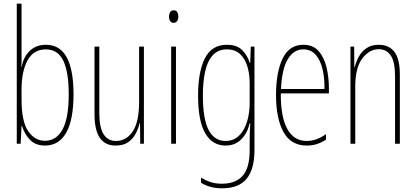

<svg xmlns="http://www.w3.org/2000/svg" viewBox="-20 -780 2259 1042"><path d="M97 -481Q97 -465 97 -448Q97 -431 96 -418H98Q107 -471 141.5 -504Q176 -537 229 -537Q305 -537 342 -469Q379 -401 379 -269Q379 -130 339.5 -60Q300 10 224 10Q174 10 144 -20Q114 -50 99 -97H97L92 0H71V-760H97ZM229 -512Q162 -512 129.5 -452.5Q97 -393 97 -294V-239Q97 -122 132.5 -69Q168 -16 224 -16Q286 -16 319.5 -77.5Q353 -139 353 -269Q353 -389 323.5 -450.5Q294 -512 229 -512Z M761 -527V0H741L740 -112H738Q731 -83 716.5 -55Q702 -27 676 -8.5Q650 10 607 10Q493 10 493 -159V-527H519V-167Q519 -87 542.5 -51Q566 -15 609 -15Q666 -15 700.5 -67Q735 -119 735 -228V-527Z M923 -724Q937 -724 942.5 -713.5Q948 -703 948 -691Q948 -675 941 -665.5Q934 -656 922 -656Q909 -656 903 -666.5Q897 -677 897 -690Q897 -702 902.5 -713Q908 -724 923 -724ZM935 -527V0H909V-527Z M1211 -537Q1267 -537 1295.5 -507Q1324 -477 1335 -440H1338L1341 -527H1361V35Q1361 138 1318.5 190Q1276 242 1184 242Q1121 242 1071 212V184Q1098 200 1124 208.5Q1150 217 1184 217Q1259 217 1297 174Q1335 131 1335 35V-12Q1335 -35 1335.5 -57.5Q1336 -80 1338 -111H1335Q1324 -60 1290.5 -25Q1257 10 1204 10Q1133 10 1094 -56.5Q1055 -123 1055 -262Q1055 -390 1092 -463.5Q1129 -537 1211 -537ZM1211 -512Q1164 -512 1135 -480.5Q1106 -449 1093.5 -393Q1081 -337 1081 -262Q1081 -135 1112 -75Q1143 -15 1204 -15Q1240 -15 1265 -33.5Q1290 -52 1305.5 -82.5Q1321 -113 1328 -149Q1335 -185 1335 -221V-329Q1335 -378 1322.5 -419.5Q1310 -461 1283 -486.5Q1256 -512 1211 -512Z M1626 -537Q1679 -537 1709 -503Q1739 -469 1752 -415Q1765 -361 1765 -301V-273H1504Q1503 -148 1538.5 -81.5Q1574 -15 1645 -15Q1697 -15 1749 -52V-22Q1728 -8 1702 1Q1676 10 1645 10Q1559 10 1518.5 -63.5Q1478 -137 1478 -264Q1478 -388 1514 -462.5Q1550 -537 1626 -537ZM1626 -512Q1574 -512 1542 -459Q1510 -406 1505 -297H1741Q1742 -356 1730.5 -404.5Q1719 -453 1693.5 -482.5Q1668 -512 1626 -512Z M2036 -537Q2091 -537 2120.5 -498.5Q2150 -460 2150 -375V0H2124V-365Q2124 -445 2100.5 -479Q2077 -513 2036 -513Q1984 -513 1946 -462.5Q1908 -412 1908 -311V0H1882V-527H1902L1903 -415H1905Q1912 -445 1927.5 -473Q1943 -501 1969.5 -519Q1996 -537 2036 -537Z"/></svg>

Font: Noto Sans Lao ExtraCondensed Thin
Style: Regular
Weight: 100
Width: 2
Designer: Monotype Design Team
Foundry: Monotype Imaging Inc.
Version: Version 2.003; ttfautohint (v1.8.4.7-5d5b)